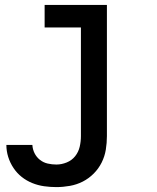

<svg xmlns="http://www.w3.org/2000/svg" viewBox="-20 -540 640 783"><path d="M210 223Q185 223 160 219.5Q135 216 111.5 206.5Q88 197 68.5 181.5Q49 166 35 145Q21 124 13.5 100Q6 76 6 51H112Q113 69 121 85Q129 101 143 112Q157 123 174.5 127Q192 131 210 131Q231 131 252 122.5Q273 114 286.5 97Q300 80 305 58.5Q310 37 310 15V-428H162V-520H416V15Q416 43 411.5 70.5Q407 98 394.5 123Q382 148 362 168Q342 188 317.5 200.5Q293 213 265 218Q237 223 210 223Z"/></svg>

Font: Zed Mono Semibold Extended
Style: Regular
Weight: 600
Width: 7
Monospace: yes
Designer: Belleve Invis
Foundry: Belleve Invis
Version: Version 1.0.0; ttfautohint (v1.8.4)